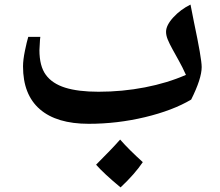

<svg xmlns="http://www.w3.org/2000/svg" viewBox="-20 -521 961 839"><path d="M367.7 20Q227.5 20 154.1 -43.7Q80.6 -107.4 80.6 -231Q80.6 -258.8 88.9 -299.1Q97.2 -339.4 103.5 -359.9H156.2L154.8 -347.2L152.3 -301.8Q152.3 -232.4 180.2 -194.1Q208 -155.8 264.9 -137.9Q321.8 -120.1 410.6 -120.1Q514.6 -120.1 613 -139.2Q711.4 -158.2 792.5 -193.8Q776.9 -228.5 761.2 -256.3Q745.6 -284.2 733.2 -306.9Q720.7 -329.6 713.1 -347.9Q705.6 -366.2 705.6 -381.8Q705.6 -410.6 737.5 -445.3Q769.5 -480 812.5 -501L827.6 -424.3Q861.3 -265.1 861.3 -228Q861.3 -177.7 815.4 -85.9Q734.9 -38.1 613.5 -9Q492.2 20 367.7 20ZM604 187.5Q568.4 240.2 506.8 297.9Q433.6 237.3 399.9 198.7Q470.7 127.9 504.9 88.9Q545.4 134.8 604 187.5Z"/></svg>

Font: Droid Arabic Naskh
Style: Bold
Weight: 700
Designer: Pascal Zoghbi
Foundry: Ascender Corporation
Version: Version 1.00